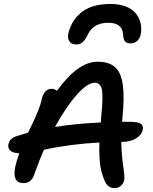

<svg xmlns="http://www.w3.org/2000/svg" viewBox="-20 -964 780 977"><path d="M542 -943.8Q584 -943.8 616.2 -932.4Q648.4 -920.9 666.5 -900.9Q684.6 -880.9 692.6 -856.2Q700.7 -831.5 698.2 -803.2Q695.3 -772.5 680.4 -757.8Q665.5 -743.2 644 -743.2Q625 -743.2 616.2 -753.4Q607.4 -763.7 606 -791Q601.6 -848.1 530.8 -848.1Q457.5 -848.1 428.2 -791Q414.1 -761.2 400.9 -749.5Q387.7 -737.8 369.1 -737.8Q341.8 -737.8 331.5 -756.1Q321.3 -774.4 330.1 -803.2Q349.1 -869.1 401.4 -906.5Q453.6 -943.8 542 -943.8ZM562 -6.8Q537.6 -6.8 523.7 -24.7Q509.8 -42.5 498 -85.9Q482.4 -135.7 485.8 -238.8Q336.4 -231 204.1 -202.1Q180.7 -150.9 154.8 -78.1Q140.6 -32.2 100.1 -32.2Q41.5 -32.2 57.1 -112.8Q64.5 -147.9 78.1 -184.1Q46.9 -184.6 32.7 -197.3Q18.6 -210 22.9 -230Q28.8 -260.3 64 -271Q115.7 -286.6 123 -289.1Q125 -293.5 132.3 -308.6Q139.6 -323.7 142.1 -328.9Q144.5 -334 150.9 -347.7Q157.2 -361.3 159.9 -367.7Q162.6 -374 167.7 -385.5Q172.9 -397 175.5 -404.5Q178.2 -412.1 181.9 -421.9Q185.5 -431.6 187.7 -440.2Q189.9 -448.7 191.9 -457Q196.3 -482.4 210 -497.3Q223.6 -512.2 242.2 -512.2Q256.8 -512.2 270 -502Q376.5 -649.9 476.1 -649.9Q536.6 -649.9 567.1 -620.8Q597.7 -591.8 605.5 -528.3Q613.3 -464.8 603 -363.8Q602.5 -360.4 602.1 -353.8Q601.6 -347.2 601.1 -344.2H638.2Q681.6 -344.2 696 -334.7Q710.4 -325.2 706.1 -303.2Q701.7 -278.3 672.6 -260.3Q643.6 -242.2 604 -242.2H597.2Q597.7 -194.3 602.8 -151.4Q607.9 -108.4 611.3 -84.7Q614.7 -61 611.8 -46.9Q607.4 -28.3 594 -17.6Q580.6 -6.8 562 -6.8ZM460.9 -543Q425.3 -543 370.6 -481.4Q315.9 -419.9 259.8 -317.9Q359.4 -334.5 493.2 -340.8Q493.2 -351.6 495.1 -371.1Q505.4 -470.7 498.8 -506.8Q492.2 -543 460.9 -543Z"/></svg>

Font: Shantell Sans Irregular
Style: Italic
Weight: 500
Italic angle: -11.31°
Designer: Stephen Nixon, Anya Danilova, Shantell Martin
Foundry: Arrow Type
Version: Version 1.006;[9816181b4]